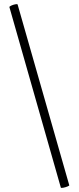

<svg xmlns="http://www.w3.org/2000/svg" viewBox="-20 -752 384 937"><path d="M277 164 26 -717Q25 -720 34.5 -724.5Q44 -729 54.5 -731Q65 -733 66 -730L318 152Q319 154 309.5 158Q300 162 289.5 164Q279 166 277 164Z"/></svg>

Font: Cormorant Medium
Style: Regular
Weight: 500
Designer: Christian Thalmann (Catharsis Fonts)
Foundry: Catharsis Fonts
Version: Version 4.000